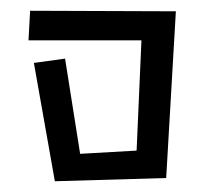

<svg xmlns="http://www.w3.org/2000/svg" viewBox="-20 -725 390 357"><path d="M43 -608 101 -616 129 -439 234 -445 243 -650H33L36 -705L307 -704L289 -394L82 -388Z"/></svg>

Font: Stick
Style: Regular
Weight: 400
Designer: Fontworks Inc.
Foundry: Fontworks Inc.
Version: Version 1.100